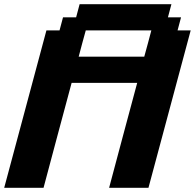

<svg xmlns="http://www.w3.org/2000/svg" viewBox="-20 -895 929 915"><path d="M500 0H687.5L888.7 -750H826.2L842.8 -812.5H780.3L796.9 -875H359.4L342.8 -812.5H280.3L263.7 -750H201.2L0 0H187.5Q209.5 -83 254.2 -250Q298.8 -417 321.3 -500H633.8Q611.3 -417 566.7 -250Q522 -83 500 0ZM667.5 -625H355Q360.4 -646 371.6 -687.7Q382.8 -729.5 388.7 -750H701.2Q695.8 -729.5 684.6 -687.5Q673.3 -645.5 667.5 -625Z"/></svg>

Font: Faithful 32x
Style: SemiboldOblique
Weight: 400
Foundry: Faithful Resource Pack
Version: Version 1.0; January 27, 2023